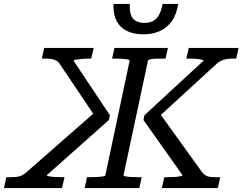

<svg xmlns="http://www.w3.org/2000/svg" viewBox="-81 -953 1229 973"><path d="M348 0 360 -55H371Q391 -55 410 -56Q429 -57 440.5 -59Q452 -61 453 -65L576 -646Q577 -651 554.5 -653.5Q532 -656 497 -656H487L499 -710H770L758 -656H748Q726 -656 708.5 -655.5Q691 -655 680.5 -652.5Q670 -650 669 -646L545 -65Q544 -62 554.5 -59.5Q565 -57 584 -56Q603 -55 627 -55H637L625 0ZM739 0 752 -55H761Q781 -55 800 -56Q819 -57 831.5 -59.5Q844 -62 844 -65L646 -345L651 -369L950 -645Q950 -648 943.5 -650Q937 -652 926 -653.5Q915 -655 901 -655.5Q887 -656 872 -656H863L876 -710H1128L1116 -656H1097Q1080 -656 1066 -653.5Q1052 -651 1039.5 -645Q1027 -639 1014 -627L714 -352L713 -400L942 -82Q951 -70 961 -64Q971 -58 985 -56.5Q999 -55 1019 -55H1035L1023 0ZM233 0H-61L-49 -55H-33Q-13 -55 2 -56.5Q17 -58 29.5 -64Q42 -70 55 -82L418 -400L408 -352L223 -627Q216 -639 205.5 -645Q195 -651 181.5 -653.5Q168 -656 151 -656H131L143 -710H394L381 -656H372Q353 -656 335 -654.5Q317 -653 305 -651Q293 -649 292 -645L476 -369L471 -345L156 -65Q155 -62 167.5 -59.5Q180 -57 199 -56Q218 -55 237 -55H246ZM494 -933Q494 -930 494 -927.5Q494 -925 494 -921Q494 -874 512.5 -842Q531 -810 565.5 -794.5Q600 -779 647 -779Q693 -779 730 -796Q767 -813 790.5 -847Q814 -881 822 -933H743Q737 -901 726 -879.5Q715 -858 696.5 -847.5Q678 -837 651 -837Q624 -837 606.5 -847.5Q589 -858 582 -879.5Q575 -901 577 -933Z"/></svg>

Font: Roboto Serif
Style: Italic
Weight: 400
Italic angle: -10°
Designer: Greg Gazdowicz
Foundry: Commercial Type
Version: Version 1.008